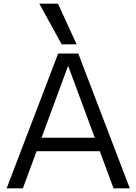

<svg xmlns="http://www.w3.org/2000/svg" viewBox="-20 -1020 739 1040"><path d="M16 0 295 -730H404L683 0H595L350 -661H348L104 0ZM145 -201V-274H555V-201ZM314 -780 193 -1000H294L395 -780Z"/></svg>

Font: M PLUS 1
Style: Regular
Weight: 400
Designer: Coji Morishita
Foundry: UNDERFOREST DESIGN
Version: Version 1.001